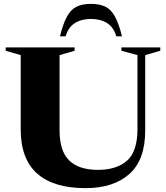

<svg xmlns="http://www.w3.org/2000/svg" viewBox="-20 -960 859 993"><path d="M691 -293V-675L608 -697.5V-715H809V-697.5L731 -675V-285Q731 -133 649 -60Q567 13 422 13Q257 13 172 -62.5Q87 -138 87 -291.5V-675L9.5 -697.5V-715H366V-697.5L288 -675V-287Q288 -178.5 338 -130Q388 -81.5 486.5 -81.5Q583.5 -81.5 637.2 -129.2Q691 -177 691 -293ZM450.5 -862Q401 -862 367 -840.5Q333 -819 319.5 -772H290Q306 -836.5 325.8 -873.2Q345.5 -910 375.2 -925Q405 -940 450.5 -940Q496 -940 525.8 -925Q555.5 -910 575.2 -873.2Q595 -836.5 611 -772H581.5Q568 -819 534 -840.5Q500 -862 450.5 -862Z"/></svg>

Font: Newsreader 72pt
Style: Bold
Weight: 700
Designer: Hugues Gentile
Foundry: Production Type
Version: Version 1.003; ttfautohint (v1.8.3)